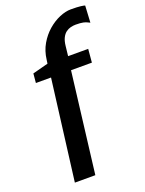

<svg xmlns="http://www.w3.org/2000/svg" viewBox="-181 -910 883 1168"><g transform="rotate(-20 260.5 -325.5)"><path d="M188 -587.5Q194.5 -642 220 -685.8Q245.5 -729.5 281.2 -760.5Q317 -791.5 356.5 -808.2Q396 -825 430 -825Q473.5 -825 494.2 -822.2Q515 -819.5 521 -817L515 -708Q508.5 -710.5 500 -715.2Q491.5 -720 474.5 -723.8Q457.5 -727.5 426 -727.5Q410.5 -727.5 394.2 -723.5Q378 -719.5 363.5 -709Q349 -698.5 338.8 -678.5Q328.5 -658.5 325 -626L318 -563H448L440.5 -476.5H305.5L226 174H93.5L176 -476.5H78L83.5 -536.5L184.5 -563Z"/></g></svg>

Font: Merriweather ExtraBold
Style: Italic
Weight: 800
Italic angle: -7.8°
Version: Version 2.101